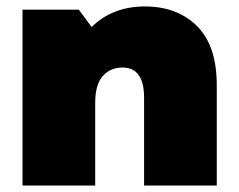

<svg xmlns="http://www.w3.org/2000/svg" viewBox="-20 -577 742 597"><path d="M654 -312V0H428V-273Q428 -367 361 -367Q323 -367 299.5 -340.5Q276 -314 276 -257V0H50V-547H225L265 -493Q297 -525 339 -541Q381 -557 430 -557Q531 -557 592.5 -496Q654 -435 654 -312Z"/></svg>

Font: AtCorfu Sans
Style: AtCorfu Sans Black
Weight: 900
Designer: Kostas Teopoulos
Foundry: Kostas Teopoulos
Version: Version 1.00 July 8, 2025, initial release